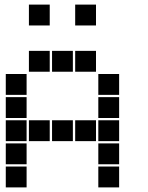

<svg xmlns="http://www.w3.org/2000/svg" viewBox="-20 -815 640 830"><path d="M106 -795Q105 -795 105 -795Q105 -795 105 -794V-706Q105 -705 105 -705Q105 -705 106 -705H194Q195 -705 195 -705Q195 -705 195 -706V-794Q195 -795 195 -795Q195 -795 194 -795ZM306 -795Q305 -795 305 -795Q305 -795 305 -794V-706Q305 -705 305 -705Q305 -705 306 -705H394Q395 -705 395 -705Q395 -705 395 -706V-794Q395 -795 395 -795Q395 -795 394 -795ZM106 -595Q105 -595 105 -595Q105 -595 105 -594V-506Q105 -505 105 -505Q105 -505 106 -505H194Q195 -505 195 -505Q195 -505 195 -506V-594Q195 -595 195 -595Q195 -595 194 -595ZM206 -595Q205 -595 205 -595Q205 -595 205 -594V-506Q205 -505 205 -505Q205 -505 206 -505H294Q295 -505 295 -505Q295 -505 295 -506V-594Q295 -595 295 -595Q295 -595 294 -595ZM306 -595Q305 -595 305 -595Q305 -595 305 -594V-506Q305 -505 305 -505Q305 -505 306 -505H394Q395 -505 395 -505Q395 -505 395 -506V-594Q395 -595 395 -595Q395 -595 394 -595ZM6 -495Q5 -495 5 -495Q5 -495 5 -494V-406Q5 -405 5 -405Q5 -405 6 -405H94Q95 -405 95 -405Q95 -405 95 -406V-494Q95 -495 95 -495Q95 -495 94 -495ZM406 -495Q405 -495 405 -495Q405 -495 405 -494V-406Q405 -405 405 -405Q405 -405 406 -405H494Q495 -405 495 -405Q495 -405 495 -406V-494Q495 -495 495 -495Q495 -495 494 -495ZM6 -395Q5 -395 5 -395Q5 -395 5 -394V-306Q5 -305 5 -305Q5 -305 6 -305H94Q95 -305 95 -305Q95 -305 95 -306V-394Q95 -395 95 -395Q95 -395 94 -395ZM406 -395Q405 -395 405 -395Q405 -395 405 -394V-306Q405 -305 405 -305Q405 -305 406 -305H494Q495 -305 495 -305Q495 -305 495 -306V-394Q495 -395 495 -395Q495 -395 494 -395ZM6 -295Q5 -295 5 -295Q5 -295 5 -294V-206Q5 -205 5 -205Q5 -205 6 -205H94Q95 -205 95 -205Q95 -205 95 -206V-294Q95 -295 95 -295Q95 -295 94 -295ZM106 -295Q105 -295 105 -295Q105 -295 105 -294V-206Q105 -205 105 -205Q105 -205 106 -205H194Q195 -205 195 -205Q195 -205 195 -206V-294Q195 -295 195 -295Q195 -295 194 -295ZM206 -295Q205 -295 205 -295Q205 -295 205 -294V-206Q205 -205 205 -205Q205 -205 206 -205H294Q295 -205 295 -205Q295 -205 295 -206V-294Q295 -295 295 -295Q295 -295 294 -295ZM306 -295Q305 -295 305 -295Q305 -295 305 -294V-206Q305 -205 305 -205Q305 -205 306 -205H394Q395 -205 395 -205Q395 -205 395 -206V-294Q395 -295 395 -295Q395 -295 394 -295ZM406 -295Q405 -295 405 -295Q405 -295 405 -294V-206Q405 -205 405 -205Q405 -205 406 -205H494Q495 -205 495 -205Q495 -205 495 -206V-294Q495 -295 495 -295Q495 -295 494 -295ZM6 -195Q5 -195 5 -195Q5 -195 5 -194V-106Q5 -105 5 -105Q5 -105 6 -105H94Q95 -105 95 -105Q95 -105 95 -106V-194Q95 -195 95 -195Q95 -195 94 -195ZM406 -195Q405 -195 405 -195Q405 -195 405 -194V-106Q405 -105 405 -105Q405 -105 406 -105H494Q495 -105 495 -105Q495 -105 495 -106V-194Q495 -195 495 -195Q495 -195 494 -195ZM6 -95Q5 -95 5 -95Q5 -95 5 -94V-6Q5 -5 5 -5Q5 -5 6 -5H94Q95 -5 95 -5Q95 -5 95 -6V-94Q95 -95 95 -95Q95 -95 94 -95ZM406 -95Q405 -95 405 -95Q405 -95 405 -94V-6Q405 -5 405 -5Q405 -5 406 -5H494Q495 -5 495 -5Q495 -5 495 -6V-94Q495 -95 495 -95Q495 -95 494 -95Z"/></svg>

Font: Doto Black
Style: Regular
Weight: 900
Version: Version 1.000